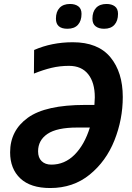

<svg xmlns="http://www.w3.org/2000/svg" viewBox="-20 -938 664 968"><path d="M31 -170Q31 -280 120.5 -344.5Q210 -409 409 -409H456Q458 -433 458 -447Q458 -522 424.5 -564Q391 -606 328 -606Q282 -606 240 -596Q198 -586 151 -567L152 -686Q241 -725 347 -725Q474 -725 536.5 -649.5Q599 -574 599 -449Q599 -336 557 -230.5Q515 -125 432 -57.5Q349 10 233 10Q134 10 82.5 -38.5Q31 -87 31 -170ZM433 -295H369Q267 -295 219.5 -263Q172 -231 172 -175Q172 -143 190 -125.5Q208 -108 239 -108Q306 -108 356 -158Q406 -208 433 -295ZM262 -844Q262 -879 280.5 -898.5Q299 -918 333 -918Q359 -918 375 -906Q391 -894 391 -868Q391 -833 373 -813Q355 -793 320 -793Q262 -793 262 -844ZM446 -844Q446 -879 464.5 -898.5Q483 -918 517 -918Q543 -918 559 -906Q575 -894 575 -868Q575 -833 557 -813Q539 -793 505 -793Q478 -793 462 -805.5Q446 -818 446 -844Z"/></svg>

Font: Noto Sans Display
Style: Bold Italic
Weight: 700
Italic angle: -12°
Designer: Monotype Design team
Foundry: Monotype Imaging Inc.
Version: Version 1.000